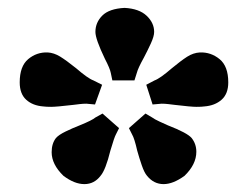

<svg xmlns="http://www.w3.org/2000/svg" viewBox="-20 -844 627 487"><path d="M261 -659Q259 -670 246 -695Q222 -745 222 -763Q222 -787 239.5 -804.5Q257 -822 296 -824Q333 -822 352 -804Q371 -786 371 -763Q371 -752 362.5 -733.5Q354 -715 345 -698Q330 -671 327 -659L321 -640H265ZM199 -581Q191 -581 182.5 -580Q174 -579 166 -578Q123 -573 110 -573Q97 -573 90 -574Q63 -576 46.5 -591Q30 -606 30 -635Q30 -676 51.5 -694Q73 -712 101 -711Q117 -710 132.5 -700.5Q148 -691 173 -671Q203 -645 217 -640L239 -629L221 -579ZM351 -629 372 -640Q386 -645 416 -671Q439 -690 454.5 -700Q470 -710 487 -711Q515 -712 537 -694Q559 -676 559 -635Q559 -606 542 -591Q525 -576 498 -574Q492 -573 478 -573Q465 -573 423 -578Q415 -579 406.5 -580Q398 -581 390 -581L367 -579ZM194 -377Q169 -377 141 -398Q111 -427 111 -458Q111 -480 122 -494Q129 -502 146.5 -510.5Q164 -519 182 -526Q214 -539 222 -546L240 -556L282 -519L274 -503Q270 -496 260 -462Q248 -413 235 -398Q219 -377 194 -377ZM328 -462Q321 -493 315 -503L307 -519L349 -556L366 -546Q371 -542 385 -535.5Q399 -529 406 -526Q455 -507 466 -494Q478 -479 478 -459Q478 -427 448 -398Q419 -377 395 -377Q370 -377 353 -398Q346 -406 339.5 -425Q333 -444 328 -462Z"/></svg>

Font: BioRhyme Expanded ExtraBold
Style: Regular
Weight: 800
Width: 7
Designer: Aoife Mooney
Foundry: Aoife Mooney Type
Version: Version 1.000